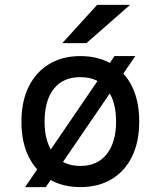

<svg xmlns="http://www.w3.org/2000/svg" viewBox="-20 -752 656 784"><path d="M82.5 12 447.5 -523H532.5L167 12ZM308 12Q235 12 181 -20Q127 -52 97.2 -111.8Q67.5 -171.5 67.5 -255Q67.5 -338 97.2 -398Q127 -458 181 -490.5Q235 -523 308 -523Q381.5 -523 435.5 -491Q489.5 -459 519 -399Q548.5 -339 548.5 -255.5Q548.5 -172.5 519 -112.5Q489.5 -52.5 435.5 -20.2Q381.5 12 308 12ZM308 -74.5Q378.5 -74.5 416.2 -123.2Q454 -172 454 -255.5Q454 -339 417.2 -388Q380.5 -437 308 -437Q237 -437 199.5 -389Q162 -341 162 -255Q162 -172 199.5 -123.2Q237 -74.5 308 -74.5ZM234.5 -576 376.5 -732H511L333 -576Z"/></svg>

Font: Overpass Mono Light Medium
Style: Regular
Weight: 500
Monospace: yes
Version: Version 4.000